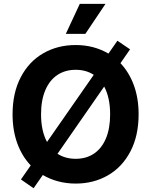

<svg xmlns="http://www.w3.org/2000/svg" viewBox="-20 -953 793 1007"><path d="M89.8 -11.7 141.1 -85.4Q95.7 -132.8 70.8 -200.9Q45.9 -269 45.9 -353.5Q45.9 -465.8 88.9 -548.1Q131.8 -630.4 207 -673.6Q282.2 -716.8 377 -716.8Q472.7 -716.8 548.8 -671.9L595.7 -739.3L662.1 -694.3L611.8 -621.6Q657.2 -573.7 682.1 -505.9Q707 -438 707 -353.5Q707 -241.2 664.1 -158.9Q621.1 -76.7 546.1 -33.4Q471.2 9.8 377 9.8Q329.1 9.8 285.4 -1.7Q241.7 -13.2 204.6 -35.2L156.2 34.2ZM526.4 -499 281.7 -146.5Q322.3 -120.1 377 -120.1Q432.1 -120.1 472.7 -147.2Q513.2 -174.3 535.4 -226.6Q557.6 -278.8 557.6 -353.5Q557.6 -440.9 526.4 -499ZM226.6 -208.5 471.7 -560.5Q431.6 -586.9 377 -586.9Q321.8 -586.9 281 -559.8Q240.2 -532.7 217.8 -480.2Q195.3 -427.7 195.3 -353.5Q195.3 -266.6 226.6 -208.5ZM398.4 -932.6H533.2L427.7 -775.4H325.2Z"/></svg>

Font: Pretendard GOV
Style: Bold
Weight: 700
Designer: Base glyphs from Inter by Rasmus Andersson; Hangeul glyphs from Noto Sans CJK(Source Han Sans) by Jang Soo-young and Kan
Foundry: Kil Hyung-jin
Version: Version 1.309